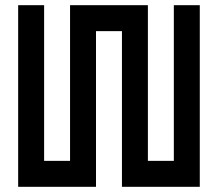

<svg xmlns="http://www.w3.org/2000/svg" viewBox="-20 -720 840 740"><path d="M650 -100H550V-700H250V-100H150V-700H50V0H350V-600H450V0H750V-700H650Z"/></svg>

Font: Mourier
Style: Regular
Weight: 400
Designer: Eric Mourier
Foundry: Velvetyne Type Foundry
Version: Version 2.000;hotconv 1.0.109;makeotfexe 2.5.65596